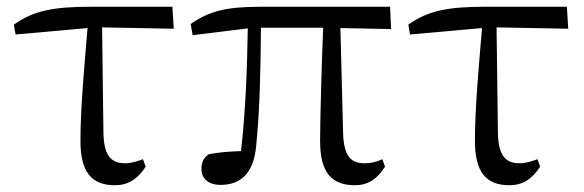

<svg xmlns="http://www.w3.org/2000/svg" viewBox="-20 -534 1729 568"><path d="M282 -453 494 -449 490 -514H248C140 -514 79 -503 21 -461L26 -432L239 -451C230 -344 218 -215 218 -117C218 -26 250 14 320 14C359 14 387 -4 411 -41L403 -63C387 -57 368 -51 351 -51C311 -51 287 -70 286 -142Z M987 -451 1137 -448 1134 -514H751C648 -514 599 -501 544 -463L550 -430L713 -450C711 -331 707 -211 693 -87C658 -86 625 -83 598 -78C584 -68 576 -57 576 -34C576 -4 599 13 632 13C693 13 731 -22 738 -104C749 -215 751 -334 752 -452H936C932 -355 927 -186 927 -116C927 -25 960 14 1030 14C1068 14 1096 -4 1119 -41L1111 -63C1095 -55 1077 -51 1059 -51C1019 -51 997 -70 995 -141Z M1449 -453 1661 -449 1657 -514H1415C1307 -514 1246 -503 1188 -461L1193 -432L1406 -451C1397 -344 1385 -215 1385 -117C1385 -26 1417 14 1487 14C1526 14 1554 -4 1578 -41L1570 -63C1554 -57 1535 -51 1518 -51C1478 -51 1454 -70 1453 -142Z"/></svg>

Font: Noto Serif CJK JP
Style: Regular
Weight: 400
Designer: Ryoko NISHIZUKA 西塚涼子 (kana & ideographs); Frank Grießhammer (Latin, Greek & Cyrillic); Wenlong ZHANG 张文龙 (bopomofo); San
Foundry: Adobe Systems Incorporated
Version: Version 1.000;PS 1;hotconv 16.6.53;makeotf.lib2.5.65590